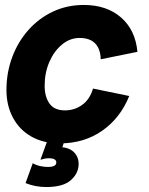

<svg xmlns="http://www.w3.org/2000/svg" viewBox="-20 -564 599 774"><path d="M221 14Q155 14 106.5 -13.5Q58 -41 32 -90Q6 -139 6 -201Q6 -271 29 -333Q52 -395 94 -442.5Q136 -490 193 -517Q250 -544 318 -544Q410 -544 468 -493.5Q526 -443 534 -355L386 -325Q385 -367 363.5 -389Q342 -411 301 -411Q262 -411 230 -384.5Q198 -358 179 -314.5Q160 -271 160 -218Q160 -174 179.5 -146.5Q199 -119 242 -119Q280 -119 311 -141Q342 -163 355 -207L501 -177Q465 -88 392 -37Q319 14 221 14ZM166 190Q145 190 123.5 186Q102 182 83 174L112 94Q126 102 142 105.5Q158 109 173 109Q190 109 198.5 104.5Q207 100 207 91Q207 74 177 74Q168 74 160 75.5Q152 77 143 80L176 -11L244 -9L227 43L218 29Q256 29 276.5 48Q297 67 297 97Q297 134 266 162Q235 190 166 190Z"/></svg>

Font: Radio Canada Big
Style: Bold Italic
Weight: 700
Italic angle: -12°
Designer: Étienne Aubert Bonn
Foundry: Coppers and Brasses
Version: Version 1.001